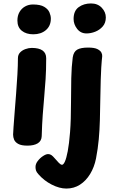

<svg xmlns="http://www.w3.org/2000/svg" viewBox="-20 -830 673 1114"><path d="M84 -492Q84 -512 96 -525Q108 -538 127 -545Q146 -552 164 -552Q206 -552 227 -537Q248 -522 248 -492Q248 -424 244.5 -370.5Q241 -317 236.5 -267.5Q232 -218 228 -164Q224 -110 222 -40Q221 -12 199 1.5Q177 15 139 15Q104 15 86 5Q68 -5 62 -19.5Q56 -34 56 -49Q56 -58 58.5 -93Q61 -128 65 -179Q69 -230 73.5 -287Q78 -344 81 -398Q84 -452 84 -492ZM81 -711Q81 -739 93 -760Q105 -781 125.5 -792.5Q146 -804 171 -804Q214 -804 236.5 -790.5Q259 -777 267 -758Q275 -739 275 -722Q275 -680 246.5 -655.5Q218 -631 173 -631Q132 -631 106.5 -651.5Q81 -672 81 -711ZM402 -497Q407 -530 428 -542Q449 -554 491 -554Q528 -554 545.5 -545Q563 -536 568.5 -524.5Q574 -513 573 -503Q572 -493 570.5 -478.5Q569 -464 567.5 -438Q566 -412 564.5 -368Q563 -324 562 -254Q561 -190 559.5 -133Q558 -76 553 -21.5Q548 33 537 90Q527 140 503 179.5Q479 219 444 241.5Q409 264 365 264Q325 264 280 241Q235 218 203 181Q192 169 189 159.5Q186 150 186 139Q186 121 199 104Q212 87 229.5 75.5Q247 64 259 64Q270 64 278.5 70Q287 76 297 88Q311 104 321.5 115Q332 126 340 126Q348 126 356.5 107.5Q365 89 373 47.5Q381 6 386.5 -63.5Q392 -133 392 -236Q392 -307 393.5 -375.5Q395 -444 402 -497ZM407 -720Q407 -767 436.5 -788.5Q466 -810 508 -810Q547 -810 570.5 -785Q594 -760 594 -729Q594 -697 576 -676.5Q558 -656 532.5 -646Q507 -636 482 -636Q448 -636 427.5 -662.5Q407 -689 407 -720Z"/></svg>

Font: Playpen Sans
Style: Bold
Weight: 700
Designer: Laura Meseguer, Veronika Burian, José Scaglione
Foundry: TypeTogether
Version: Version 1.001